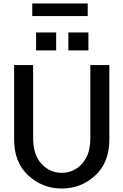

<svg xmlns="http://www.w3.org/2000/svg" viewBox="-20 -1074 708 1101"><path d="M61 -701H170V-282Q170 -186 218 -134.5Q266 -83 334 -83Q402 -83 450 -134.5Q498 -186 498 -282V-701H607V-274Q607 -142 526 -67.5Q445 7 334 7Q224 7 142.5 -67.5Q61 -142 61 -274ZM165 -982V-1054H483V-982ZM187 -785V-888H302V-785ZM372 -785V-888H487V-785Z"/></svg>

Font: LT Superior Semi-bold
Style: Regular
Weight: 600
Designer: Daniel Lyons
Foundry: LyonsType
Version: Version 1.0